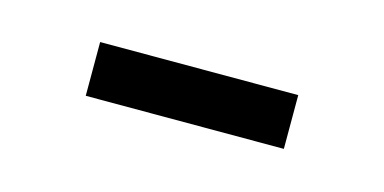

<svg xmlns="http://www.w3.org/2000/svg" viewBox="-26 -656 352 176"><g transform="rotate(15 150.0 -568.5)"><path d="M244 -543V-594H56V-543Z"/></g></svg>

Font: Stint Ultra Condensed
Style: Regular
Weight: 400
Width: 1
Designer: Astigmatic (AOETI)
Foundry: Astigmatic (AOETI)
Version: Version 1.000